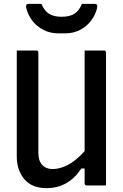

<svg xmlns="http://www.w3.org/2000/svg" viewBox="-20 -962 640 996"><path d="M221 14Q145 14 106 -33Q67 -80 67 -150V-700H168Q179 -700 179 -689V-168Q179 -128 199 -106.5Q219 -85 253 -85Q291 -85 332.5 -106.5Q374 -128 419 -178V-700H519Q530 -700 530 -689V0H430Q419 0 419 -11V-88H402Q335 14 221 14ZM405 -942H471Q488 -942 484 -922Q476 -886 453 -855.5Q430 -825 395.5 -807Q361 -789 318 -789H282Q240 -789 205 -807Q170 -825 147 -855.5Q124 -886 116 -922Q112 -942 129 -942H195Q210 -905 235 -890Q260 -875 300 -875Q340 -875 365 -890Q390 -905 405 -942Z"/></svg>

Font: Recursive Mn Lnr St Med
Style: Regular
Weight: 500
Monospace: yes
Version: Version 1.079;hotconv 1.0.112;makeotfexe 2.5.65598; ttfautoh